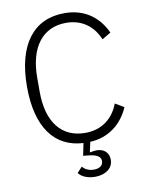

<svg xmlns="http://www.w3.org/2000/svg" viewBox="-98 -780 813 1055"><g transform="rotate(-10 308.5 -252.5)"><path d="M335 -656C423 -656 486 -608 517 -532L566 -561C524 -653 446 -710 335 -710C163 -710 63 -582 63 -347C63 -119 156 3 315 11L301 80L332 83C384 89 398 105 398 126C398 152 376 165 347 165C317 165 296 153 283 137L255 168C268 186 299 205 347 205C403 205 447 176 447 127C447 86 418 63 379 63C368 63 355 65 343 68L341 66L353 11C456 6 532 -54 571 -144L522 -173C492 -93 428 -42 335 -42C205 -42 127 -136 127 -307V-386C127 -558 205 -656 335 -656Z"/></g></svg>

Font: IBM Plex Thai Looped Light
Style: Regular
Weight: 300
Designer: Mike Abbink, Paul van der Laan, Pieter van Rosmalen, Ben Mitchell, Mark Frömberg
Foundry: Bold Monday
Version: Version 1.0